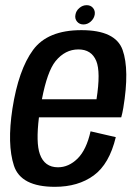

<svg xmlns="http://www.w3.org/2000/svg" viewBox="-20 -717 530 742"><path d="M192 5Q60.5 5 33.8 -77Q7 -159 28 -297Q51.5 -447.5 107.8 -524Q164 -600.5 294.5 -600.5Q426.5 -600.5 453.8 -524Q481 -447.5 456.5 -300Q453 -279 448.5 -263.5H130.5Q118.5 -165 134 -121.5Q152 -70.5 204 -70.5Q245.5 -70.5 279.8 -104.2Q314 -138 330 -209.5L427.5 -187Q402.5 -83 342.2 -39Q282 5 192 5ZM142 -333.5H353Q369.5 -439 352 -481.5Q333.5 -526 283 -526Q231.5 -526 194.5 -480.5Q162.5 -440.5 142 -333.5ZM302.5 -622.5Q287 -622.5 277.8 -633.5Q268.5 -644.5 271.5 -660Q274 -675.5 286.8 -686.2Q299.5 -697 315 -697Q330.5 -697 339.5 -686.2Q348.5 -675.5 346 -660Q343 -644.5 330.5 -633.5Q318 -622.5 302.5 -622.5Z"/></svg>

Font: Anybody Medium
Style: Italic
Weight: 500
Italic angle: -10°
Designer: Tyler Finck
Foundry: Etcetera Type Company
Version: Version 1.010; ttfautohint (v1.8.3) -l 8 -r 50 -G 200 -x 14 